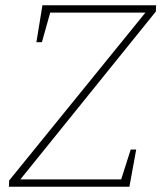

<svg xmlns="http://www.w3.org/2000/svg" viewBox="-20 -713 619 733"><path d="M14 0 15 -24 541 -672 544 -665H162L174 -673L140 -552H119L142 -693H576L575 -669L52 -21L49 -28H456L440 -20L479 -142H500L474 0Z"/></svg>

Font: Bitter Thin ExtraLight
Style: Italic
Weight: 250
Italic angle: -9°
Version: Version 2.002